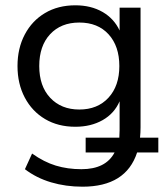

<svg xmlns="http://www.w3.org/2000/svg" viewBox="-20 -515 626 724"><path d="M291 189Q228 189 172.5 172.5Q117 156 74 123L101 64Q146 96 190.5 109.5Q235 123 287 123Q379 123 412 60H303V4H430Q431 -9 431 -24V-133Q411 -87 367 -62Q323 -37 264 -37Q199 -37 150 -66Q101 -95 73.5 -147Q46 -199 46 -266Q46 -333 73.5 -385Q101 -437 150 -466Q199 -495 264 -495Q323 -495 366.5 -470Q410 -445 431 -400V-486H510V-35Q510 -15 508 4H577V60H497Q455 189 291 189ZM279 -102Q348 -102 389 -146.5Q430 -191 430 -266Q430 -341 389.5 -385.5Q349 -430 279 -430Q210 -430 169 -386Q128 -342 128 -266Q128 -190 169.5 -146Q211 -102 279 -102Z"/></svg>

Font: Nunito Sans
Style: Regular
Weight: 400
Designer: Vernon Adams
Foundry: Vernon Adams
Version: Version 3.101; ttfautohint (v1.8.4.7-5d5b);gftools[0.9.27]